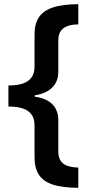

<svg xmlns="http://www.w3.org/2000/svg" viewBox="-20 -734 429 912"><path d="M352 158Q276 158 230 142.5Q184 127 164 95Q144 63 144 13V-138Q144 -171 129.5 -190.5Q115 -210 88 -219Q61 -228 20 -228V-328Q61 -328 88 -337Q115 -346 129.5 -366Q144 -386 144 -417V-570Q144 -620 164.5 -651.5Q185 -683 231 -698.5Q277 -714 352 -714V-618Q323 -618 301.5 -610.5Q280 -603 268.5 -586.5Q257 -570 257 -540V-395Q257 -347 228.5 -318.5Q200 -290 145 -281V-275Q201 -267 229 -238.5Q257 -210 257 -162V-16Q257 14 268.5 30.5Q280 47 301 54Q322 61 352 62Z"/></svg>

Font: Noto Sans Thai SemiBold
Style: Regular
Weight: 600
Version: Version 2.001